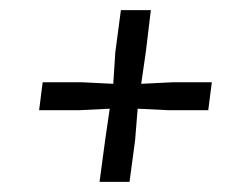

<svg xmlns="http://www.w3.org/2000/svg" viewBox="-20 -429 485 378"><path d="M176 -71 187 -153 196 -215 135 -212H57L64 -267H142L203 -264L207 -326L218 -409H277L267 -326L258 -264L319 -267H397L390 -212H312L251 -215L246 -153L235 -71Z"/></svg>

Font: Rasa
Style: Italic
Weight: 400
Italic angle: -7.10001°
Designer: Anna Giedrys (Yrsa+Rasa design), David Brezina (Yrsa art-direction, Rasa art-direction, design)
Foundry: Rosetta Type Foundry
Version: Version 2.004